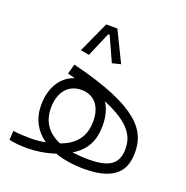

<svg xmlns="http://www.w3.org/2000/svg" viewBox="-116 -736 818 845"><g transform="rotate(20 293.0 -313.5)"><path d="M97.2 1.5C137.2 1.5 183.1 -4.9 228 -20C267.6 -5.9 314.5 1.5 365.7 1.5C522.9 1.5 552.2 -69.8 552.2 -142.6C552.2 -241.7 499 -334.5 168.9 -415.5L156.2 -368.7C168.5 -365.7 180.2 -362.8 191.4 -359.9C132.3 -341.3 92.3 -283.7 92.3 -197.8C92.3 -134.3 120.1 -85 167.5 -51.3C146 -46.9 122.6 -44.4 99.1 -44.4C70.3 -44.4 47.4 -45.4 16.6 -49.3L13.7 -6.8C40.5 -1 68.4 1.5 97.2 1.5ZM228 -67.9C169.9 -92.3 137.2 -136.2 137.2 -201.2C137.2 -273.4 173.8 -321.8 237.8 -321.8C290 -321.8 332.5 -286.6 332.5 -209C332.5 -133.8 293 -90.8 228 -67.9ZM293.5 -49.8C353.5 -85 377.9 -135.7 377.9 -205.1C377.9 -248 368.2 -283.2 350.6 -309.6C485.8 -253.4 507.3 -196.3 507.3 -143.1C507.3 -69.8 462.4 -44.4 369.6 -44.4C342.3 -44.4 316.4 -46.4 293.5 -49.8ZM292.5 -629.4H240.2L174.3 -484.9L214.4 -477.5L263.2 -591.8H270L321.8 -477.5L361.8 -487.3Z"/></g></svg>

Font: Cascadia Mono PL ExtraLight
Style: Regular
Weight: 200
Monospace: yes
Designer: Aaron Bell
Foundry: Saja Typeworks
Version: Version 2404.023